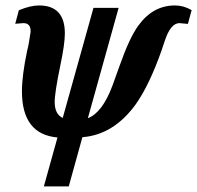

<svg xmlns="http://www.w3.org/2000/svg" viewBox="-20 -475 720 701"><path d="M231 205.6H140.1L189.9 26.9Q60.1 15.6 60.1 -141.6Q60.1 -199.2 79.1 -289.6Q85.4 -312.5 91.8 -358.9Q92.8 -390.6 65.4 -390.6Q60.1 -390.6 35.6 -388.2L48.8 -437.5Q90.8 -455.1 122.6 -455.1Q216.8 -455.1 216.8 -353Q216.8 -314.9 200.7 -238.3Q178.7 -132.3 179.7 -99.6Q180.7 -57.6 209 -44.4L321.3 -446.3H413.1L300.8 -43.5Q353 -63 390.1 -161.1Q395.5 -174.8 417 -235.8Q452.6 -336.9 484.9 -381.3Q538.1 -455.1 618.7 -455.1Q650.4 -455.1 679.7 -438L666 -387.7Q640.6 -390.6 635.3 -390.6Q603 -390.6 581.5 -325.7L570.3 -292Q525.4 -164.6 475.6 -94.2Q395 17.1 280.8 25.9Z"/></svg>

Font: Accordance
Style: Bold-Italic
Weight: 700
Italic angle: -11°
Version: Version 1.2 (build January 31, 2020) Miklal Software Solutio